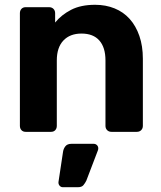

<svg xmlns="http://www.w3.org/2000/svg" viewBox="-20 -550 673 801"><path d="M87 0Q76 0 69.5 -7Q63 -14 63 -25V-495Q63 -506 69.5 -513Q76 -520 87 -520H185Q196 -520 203 -513Q210 -506 210 -495V-456Q236 -488 276.5 -509Q317 -530 377 -530Q421 -530 458 -515Q495 -500 521 -471Q547 -442 561.5 -400Q576 -358 576 -305V-25Q576 -14 569 -7Q562 0 551 0H445Q434 0 427 -7Q420 -14 420 -25V-298Q420 -352 394.5 -381Q369 -410 320 -410Q272 -410 244.5 -381Q217 -352 217 -298V-25Q217 -14 210.5 -7Q204 0 193 0ZM242 231Q234 231 228.5 224.5Q223 218 224 209L243 83Q245 70 253 60Q261 50 278 50H371Q379 50 384.5 55.5Q390 61 390 69Q390 75 387 81L340 204Q335 214 328 222.5Q321 231 305 231Z"/></svg>

Font: Fz Rubik SemBd
Style: Regular
Weight: 600
Designer: Hubert and Fischer
Foundry: Hubert and Fischer
Version: Vit hóa bi FontZin.com